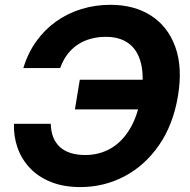

<svg xmlns="http://www.w3.org/2000/svg" viewBox="-20 -757 778 787"><path d="M309.1 9.8Q240.7 9.8 189 -11Q137.2 -31.7 102.8 -68.1Q68.4 -104.5 52 -151.1Q35.6 -197.8 37.1 -249.5H188Q189 -217.3 198.7 -193.4Q208.5 -169.4 226.8 -153.3Q245.1 -137.2 271 -129.4Q296.9 -121.6 329.6 -121.6Q386.7 -121.6 433.6 -148.4Q480.5 -175.3 512.7 -229.2Q544.9 -283.2 558.1 -363.3Q571.3 -442.4 558.1 -496.6Q544.9 -550.8 508.3 -578.4Q471.7 -606 414.1 -606Q381.3 -606 352.3 -598.1Q323.2 -590.3 298.8 -574.2Q274.4 -558.1 256.3 -534.2Q238.3 -510.3 226.6 -478H75.7Q94.2 -539.6 128.7 -587.6Q163.1 -635.7 210.2 -669.2Q257.3 -702.6 314 -720Q370.6 -737.3 432.6 -737.3Q529.3 -737.3 598.4 -693.4Q667.5 -649.4 698.2 -565.7Q729 -481.9 709.5 -363.8Q689.9 -246.1 632.1 -162.4Q574.2 -78.6 490.5 -34.4Q406.7 9.8 309.1 9.8ZM287.1 -308.6 307.1 -430.2H597.7L577.6 -308.6Z"/></svg>

Font: Inter 16pt
Style: Bold Italic
Weight: 700
Italic angle: -9.3988°
Version: Version 4.001;git-66647c0bb